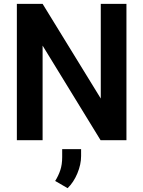

<svg xmlns="http://www.w3.org/2000/svg" viewBox="-20 -731 748 1001"><path d="M639.2 -710.9V0H504.4L202.1 -493.2V0H67.9V-710.9H202.1L505.4 -217.3V-710.9ZM402.8 46.4V82.5Q402.8 126.5 383.3 173.1Q363.8 219.7 332.5 250L267.6 212.4Q284.7 185.5 294.4 156.2Q304.2 127 304.2 87.9V46.4Z"/></svg>

Font: Vazirmatn RD UI FD SemiBold
Style: Regular
Weight: 600
Designer: Saber Rastikerdar
Foundry: Saber Rastikerdar
Version: Version 33.003